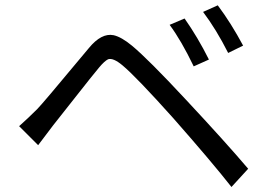

<svg xmlns="http://www.w3.org/2000/svg" viewBox="-20 -749 1040 740"><path d="M691.4 -677.7Q742.2 -605.5 785.2 -519.5L726.6 -493.2Q678.7 -592.8 633.8 -653.3ZM819.3 -728.5Q871.1 -659.2 917 -573.2L859.4 -544.9Q813.5 -635.7 762.7 -703.1ZM53.7 -262.7Q87.9 -293 124 -329.1Q148.4 -354.5 282.2 -515.6Q305.7 -543.9 322.3 -563.5Q371.1 -623 418 -613.3Q448.2 -606.4 488.3 -573.2Q550.8 -521.5 695.3 -366.2Q848.6 -202.1 936.5 -98.6L872.1 -28.3Q797.9 -123 647.5 -293.9Q504.9 -453.1 452.1 -497.1Q416 -527.3 396.5 -520.5Q382.8 -513.7 362.3 -489.3Q336.9 -459 265.6 -368.2Q205.1 -291 184.6 -265.6Q176.8 -255.9 127 -189.5Z"/></svg>

Font: Taipei Sans TC Beta
Style: Regular
Weight: 400
Designer: JT Foundry
Foundry: JT Foundry
Version: Version 1.000